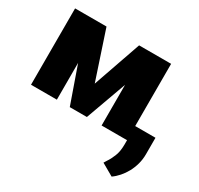

<svg xmlns="http://www.w3.org/2000/svg" viewBox="-164 -745 1229 1188"><g transform="rotate(30 450.5 -151.0)"><path d="M765.6 242.9 679 193.2 691.4 172.9Q708.1 148.8 721.2 116.1Q735.4 82.7 735.8 31.2V0H554V-290.5L448.9 0H326.7L234.4 -262.8V0H49.7V-545.5H274.1L387.8 -203.1L507.1 -545.5H735.8V-100.9H880.7V17Q880.7 53.6 871.4 87.4Q862.2 121.1 846.4 150.2Q830.6 179.3 809.8 202.9Q789.1 226.6 765.6 242.9Z"/></g></svg>

Font: Linik Sans Black
Style: Regular
Weight: 900
Designer: Fonts by Rasmus Andersson / Changes by Cristiano Sobral with parts from Marc Monis
Foundry: rsms
Version: Version 3.020; ttfautohint (v1.6)